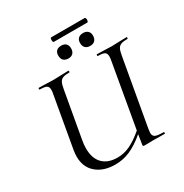

<svg xmlns="http://www.w3.org/2000/svg" viewBox="-195 -1004 1117 1167"><g transform="rotate(-30 363.5 -420.5)"><path d="M491 -79Q434 -31 384.5 -9.5Q335 12 281 12Q198 12 148.5 -30.5Q99 -73 99 -147Q99 -165 102 -186L165 -544Q169 -561 169 -576Q169 -598 156 -605.5Q143 -613 108 -613Q106 -613 106 -619Q106 -625 108 -625L150 -624Q188 -622 211 -622Q235 -622 273 -624L317 -625Q319 -625 319 -619Q319 -613 317 -613Q286 -613 271 -607Q256 -601 248.5 -586.5Q241 -572 236 -542L179 -221Q173 -190 173 -162Q173 -92 209.5 -55Q246 -18 313 -18Q357 -18 399.5 -37.5Q442 -57 495 -102L572 -542Q576 -561 576 -576Q576 -598 563 -605.5Q550 -613 516 -613Q514 -613 514 -619Q514 -625 516 -625L559 -624Q597 -622 620 -622Q643 -622 681 -624L725 -625Q727 -625 727 -619Q727 -613 725 -613Q695 -613 680 -607.5Q665 -602 657 -588Q649 -574 644 -544L562 -81Q558 -57 558 -50Q558 -27 573.5 -19.5Q589 -12 631 -12Q635 -12 635 -6Q635 0 631 0L548 -1L493 0Q485 0 482.5 -1.5Q480 -3 480 -9ZM568 -848Q570 -843 570 -837Q570 -831 568 -826Q566 -821 562 -821H328Q321 -821 321 -837Q321 -853 328 -853H562Q566 -853 568 -848ZM508 -689Q486 -689 474 -701Q462 -713 462 -735Q462 -756 474 -767.5Q486 -779 508 -779Q529 -779 541 -767.5Q553 -756 553 -735Q553 -713 541 -701Q529 -689 508 -689ZM321 -768Q333 -779 355 -779Q376 -779 387.5 -767.5Q399 -756 399 -735Q399 -713 387.5 -701Q376 -689 355 -689Q333 -689 321 -701Q309 -713 309 -735Q309 -756 321 -768Z"/></g></svg>

Font: CormorantInfant-MediumItalic
Style: Italic
Weight: 500
Italic angle: -10°
Designer: Christian Thalmann (Catharsis Fonts)
Foundry: Catharsis Fonts
Version: Version 3.303